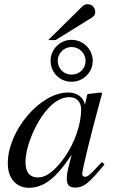

<svg xmlns="http://www.w3.org/2000/svg" viewBox="-20 -880 541 911"><path d="M365 -361C365 -290 335 -204 288 -136C258 -93 211 -38 161 -38C125 -38 101 -57 101 -112C101 -175 136 -264 178 -327C220 -388 264 -419 309 -419C344 -419 365 -396 365 -361ZM463 -111 436 -82C406 -49 393 -41 384 -41C376 -41 370 -47 370 -54C370 -74 412 -246 459 -417C462 -427 463 -429 465 -438L458 -441L397 -434L394 -431L383 -383C375 -420 346 -441 303 -441C170 -441 17 -260 17 -105C17 -29 61 11 117 11C187 11 245 -33 320 -146C299 -64 297 -56 297 -31C297 -2 309 10 337 10C377 10 401 -9 476 -100ZM386 -591C386 -554 357 -526 319 -526C282 -526 254 -555 254 -592C254 -627 284 -657 319 -657C356 -657 386 -628 386 -591ZM420 -591C420 -646 375 -691 319 -691C265 -691 220 -646 220 -592C220 -536 263 -492 320 -492C375 -492 420 -537 420 -591ZM209 -690H244L415 -796C427 -803 432 -812 432 -824C432 -844 416 -860 396 -860C386 -860 378 -857 371 -850Z"/></svg>

Font: XITS
Style: Italic
Weight: 400
Italic angle: -16.33°
Designer: MicroPress Inc., with final additions and corrections provided by Coen Hoffman, Elsevier (retired)
Version: Version 1.302